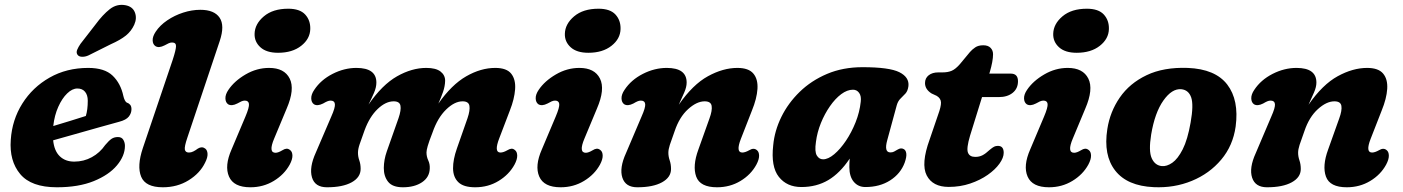

<svg xmlns="http://www.w3.org/2000/svg" viewBox="-20 -760 5793 793"><path d="M496 -157.5Q496 -116.5 463 -77Q430 -37.5 367.2 -12Q304.5 13.5 215 13.5Q109 13.5 63.5 -41Q18 -95.5 24.5 -182.5Q30 -265 72.2 -332.2Q114.5 -399.5 184.8 -439.5Q255 -479.5 344.5 -479.5Q412 -479.5 445.2 -447.5Q478.5 -415.5 489.5 -363.5Q491.5 -354 495.5 -346Q499.5 -338 504.5 -336Q512.5 -333.5 517.8 -327Q523 -320.5 523 -309Q523 -292.5 512 -278.5Q501 -264.5 472 -257Q437 -247.5 389 -234Q341 -220.5 290.8 -206.2Q240.5 -192 199.5 -180.5Q204 -136.5 227 -114.5Q250 -92.5 286.5 -92.5Q326 -92.5 359.2 -110.8Q392.5 -129 414.5 -161Q430 -179.5 441 -186.8Q452 -194 467 -194Q482.5 -194 489.2 -182.8Q496 -171.5 496 -157.5ZM299.5 -394.5Q278.5 -394.5 257.5 -374.2Q236.5 -354 220.8 -319Q205 -284 200 -239.5Q234 -249.5 270.2 -260.8Q306.5 -272 334.5 -281Q342.5 -306.5 342.5 -344Q342.5 -367.5 331.2 -381Q320 -394.5 299.5 -394.5ZM375 -659.5Q404 -699 433.2 -722Q462.5 -745 498 -738.5Q527.5 -733 537 -709Q546.5 -685 534.5 -658Q522.5 -631.5 500 -613.2Q477.5 -595 437 -577L345 -531Q331.5 -525 318.5 -525.5Q305.5 -526 300 -534Q294 -543 298.8 -554.5Q303.5 -566 312.5 -579Z M887.5 -590.5 754 -192Q741 -154 743.5 -142Q746 -130 760.5 -130Q769.5 -130 778.5 -134.5Q787.5 -139 797.5 -146.5Q814 -156.5 827.5 -146.5Q836.5 -139.5 837.2 -124.5Q838 -109.5 827 -88Q806 -44.5 759.2 -15.5Q712.5 13.5 652.5 13.5Q581 13.5 563 -30.2Q545 -74 570 -148.5L693.5 -513.5Q707 -555 707 -569.8Q707 -584.5 690.5 -584.5Q683.5 -584.5 676.5 -581.2Q669.5 -578 659.5 -572.5Q636 -560.5 622 -569.5Q611 -577 610.5 -593.2Q610 -609.5 623 -629Q640.5 -655.5 670.8 -676Q701 -696.5 736.8 -708Q772.5 -719.5 807.5 -719.5Q865 -719.5 887 -687Q909 -654.5 887.5 -590.5Z M1128.5 -542Q1080.5 -542 1055.5 -564.8Q1030.5 -587.5 1031.5 -620.5Q1032.5 -661 1069.8 -692.5Q1107 -724 1170.5 -724Q1218.5 -724 1240.5 -700Q1262.5 -676 1261.5 -640Q1260.5 -599.5 1224 -570.8Q1187.5 -542 1128.5 -542ZM1112.5 -188Q1087.5 -129 1118 -129Q1129 -129 1146.5 -139.5Q1155 -145 1162.8 -145.8Q1170.5 -146.5 1178.5 -140Q1187.5 -133 1187.8 -117.2Q1188 -101.5 1176.5 -80Q1154 -39 1110.8 -12.8Q1067.5 13.5 1014 13.5Q945 13.5 925.8 -30.8Q906.5 -75 936.5 -143L993.5 -278Q1010 -317 1008.2 -330.8Q1006.5 -344.5 991 -344.5Q984 -344.5 976.8 -341.2Q969.5 -338 960 -332.5Q936.5 -320.5 922 -329.5Q911.5 -337 911 -353.5Q910.5 -370 923.5 -389Q948 -425.5 994.2 -452.5Q1040.5 -479.5 1091.5 -479.5Q1154.5 -479.5 1176.5 -435.5Q1198.5 -391.5 1164 -311.5Z M1577.5 -134.5 1626 -272Q1637.5 -305.5 1634 -323.5Q1630.5 -341.5 1606 -341.5Q1573 -341.5 1539.8 -309.8Q1506.5 -278 1486 -222.5Q1472 -183.5 1465.2 -163.8Q1458.5 -144 1458.5 -129Q1458.5 -113 1464 -97.5Q1469.5 -82 1469.5 -62.5Q1469.5 -27.5 1432.5 -7Q1395.5 13.5 1330.5 13.5Q1280.5 13.5 1268.5 -27.5Q1256.5 -68.5 1284.5 -130L1348 -278Q1365 -316 1363.2 -330.2Q1361.5 -344.5 1345.5 -344.5Q1339 -344.5 1331.8 -341.5Q1324.5 -338.5 1314.5 -332.5Q1290.5 -320.5 1276.5 -329.5Q1266 -337 1265.5 -353.5Q1265 -370 1278 -389Q1305 -430 1353.5 -454.8Q1402 -479.5 1452 -479.5Q1534.5 -479.5 1534.5 -419Q1534.5 -399 1524.5 -376Q1514.5 -353 1502 -328Q1558.5 -410 1619.8 -444.8Q1681 -479.5 1740.5 -479.5Q1780 -479.5 1799.2 -464.8Q1818.5 -450 1818.5 -426.5Q1818 -404 1809.8 -380.2Q1801.5 -356.5 1790.5 -332Q1845 -410 1905.5 -444.8Q1966 -479.5 2025.5 -479.5Q2073 -479.5 2091.8 -455.2Q2110.5 -431 2107.5 -391Q2104.5 -351 2086 -304L2042.5 -190Q2019 -130 2047 -130Q2059 -130 2075.5 -139.5Q2084.5 -145 2092 -145.8Q2099.5 -146.5 2107 -140Q2116 -133 2116.2 -117.2Q2116.5 -101.5 2105 -80Q2082.5 -39 2039.5 -12.8Q1996.5 13.5 1942.5 13.5Q1894.5 13.5 1873 -7.5Q1851.5 -28.5 1851.2 -64.8Q1851 -101 1867 -146.5L1911 -272Q1922 -304.5 1918.8 -323Q1915.5 -341.5 1890.5 -341.5Q1857.5 -341.5 1822.5 -307.5Q1787.5 -273.5 1766.5 -213Q1751.5 -174.5 1746.5 -156.8Q1741.5 -139 1741.5 -130.5Q1741.5 -113 1748.8 -97.5Q1756 -82 1755 -64Q1754 -28 1723 -7.2Q1692 13.5 1644 13.5Q1601 13.5 1583 -9.2Q1565 -32 1565.2 -66.2Q1565.5 -100.5 1577.5 -134.5Z M2410 -542Q2362 -542 2337 -564.8Q2312 -587.5 2313 -620.5Q2314 -661 2351.2 -692.5Q2388.5 -724 2452 -724Q2500 -724 2522 -700Q2544 -676 2543 -640Q2542 -599.5 2505.5 -570.8Q2469 -542 2410 -542ZM2394 -188Q2369 -129 2399.5 -129Q2410.5 -129 2428 -139.5Q2436.5 -145 2444.2 -145.8Q2452 -146.5 2460 -140Q2469 -133 2469.2 -117.2Q2469.5 -101.5 2458 -80Q2435.5 -39 2392.2 -12.8Q2349 13.5 2295.5 13.5Q2226.5 13.5 2207.2 -30.8Q2188 -75 2218 -143L2275 -278Q2291.5 -317 2289.8 -330.8Q2288 -344.5 2272.5 -344.5Q2265.5 -344.5 2258.2 -341.2Q2251 -338 2241.5 -332.5Q2218 -320.5 2203.5 -329.5Q2193 -337 2192.5 -353.5Q2192 -370 2205 -389Q2229.5 -425.5 2275.8 -452.5Q2322 -479.5 2373 -479.5Q2436 -479.5 2458 -435.5Q2480 -391.5 2445.5 -311.5Z M2558 -329.5Q2547.5 -337 2547 -353.5Q2546.5 -370 2559.5 -389Q2586.5 -430 2635 -454.8Q2683.5 -479.5 2734 -479.5Q2816 -479.5 2816 -419Q2816 -400.5 2806 -377.8Q2796 -355 2783.5 -327.5Q2841.5 -411 2904 -445.2Q2966.5 -479.5 3025.5 -479.5Q3072 -479.5 3091.5 -456.2Q3111 -433 3108.5 -393Q3106 -353 3085.5 -303L3040 -186.5Q3018 -130 3046 -130Q3057.5 -130 3074.5 -139.5Q3093 -151 3106 -140Q3115 -133 3115.2 -117.2Q3115.5 -101.5 3104 -80Q3081.5 -38.5 3038.2 -12.5Q2995 13.5 2941.5 13.5Q2871.5 13.5 2855.5 -30.5Q2839.5 -74.5 2864.5 -142.5L2910 -270Q2922.5 -304 2919.2 -322.8Q2916 -341.5 2890.5 -341.5Q2857.5 -341.5 2821.8 -309Q2786 -276.5 2766.5 -218.5Q2752.5 -180 2746.5 -161.5Q2740.5 -143 2740.5 -129Q2740.5 -113.5 2746 -97.5Q2751.5 -81.5 2751.5 -62Q2751.5 -27.5 2714.2 -7Q2677 13.5 2612 13.5Q2563.5 13.5 2550.5 -26.2Q2537.5 -66 2565.5 -127.5L2629.5 -278Q2646.5 -316 2644.8 -330.2Q2643 -344.5 2627 -344.5Q2620 -344.5 2613 -341.5Q2606 -338.5 2596 -332.5Q2572.5 -320.5 2558 -329.5Z M3644.5 -181Q3630.5 -130.5 3657.5 -130.5Q3666.5 -130.5 3672.5 -133.8Q3678.5 -137 3687 -142Q3701.5 -151 3713 -144Q3721.5 -139.5 3723.2 -125.8Q3725 -112 3716.5 -88Q3699.5 -42.5 3656.5 -15Q3613.5 12.5 3554 12.5Q3524.5 12.5 3506.2 -9.2Q3488 -31 3488 -70Q3488 -88.5 3489.5 -105Q3449.5 -45 3401 -16.2Q3352.5 12.5 3290 12.5Q3230 12.5 3196.8 -29.5Q3163.5 -71.5 3173.5 -160Q3179 -219.5 3207 -276.8Q3235 -334 3282.8 -380.5Q3330.5 -427 3396 -454.8Q3461.5 -482.5 3542.5 -482.5Q3653 -482.5 3694.5 -461.8Q3736 -441 3732 -404.5Q3729.5 -384.5 3719.8 -373.8Q3710 -363 3699.5 -353Q3689 -343 3684 -326ZM3350 -174Q3344 -134 3353.5 -118Q3363 -102 3379.5 -102Q3400.5 -102 3425.5 -123Q3450.5 -144 3473.8 -178.5Q3497 -213 3513.8 -255Q3530.5 -297 3535 -339.5Q3538 -363 3528.5 -376.2Q3519 -389.5 3503 -389.5Q3479 -389.5 3454.2 -371Q3429.5 -352.5 3407.8 -321.2Q3386 -290 3370.5 -251.8Q3355 -213.5 3350 -174Z M3849 -364 3827.5 -374Q3800.5 -391 3800.5 -417Q3800.5 -437 3815.5 -449Q3830.5 -461 3855.5 -461H3873Q3895.5 -461 3911 -467.8Q3926.5 -474.5 3944.5 -495L3986 -545Q3995 -555.5 4007.8 -564.2Q4020.5 -573 4041 -573Q4061 -573 4071.2 -562.5Q4081.5 -552 4081.5 -536Q4081.5 -508 4068 -462L4066 -456H4154.5Q4184.5 -456 4184.5 -424.5Q4184.5 -394.5 4162.8 -376.8Q4141 -359 4105 -359H4036L3986.5 -199.5Q3971 -147.5 3977.8 -129.8Q3984.5 -112 4008 -112Q4025 -112 4038 -118.8Q4051 -125.5 4067.5 -141Q4079.5 -151 4086 -154.2Q4092.5 -157.5 4101.5 -157.5Q4125.5 -157.5 4125.5 -129Q4125.5 -108.5 4108 -84Q4090.5 -59.5 4059.5 -37.8Q4028.5 -16 3987.2 -2Q3946 12 3898.5 12Q3832 12 3807.5 -35.5Q3783 -83 3819.5 -183.5L3854.5 -286Q3867 -320 3866.5 -336.8Q3866 -353.5 3849 -364Z M4427 -542Q4379 -542 4354 -564.8Q4329 -587.5 4330 -620.5Q4331 -661 4368.2 -692.5Q4405.5 -724 4469 -724Q4517 -724 4539 -700Q4561 -676 4560 -640Q4559 -599.5 4522.5 -570.8Q4486 -542 4427 -542ZM4411 -188Q4386 -129 4416.5 -129Q4427.5 -129 4445 -139.5Q4453.5 -145 4461.2 -145.8Q4469 -146.5 4477 -140Q4486 -133 4486.2 -117.2Q4486.5 -101.5 4475 -80Q4452.5 -39 4409.2 -12.8Q4366 13.5 4312.5 13.5Q4243.5 13.5 4224.2 -30.8Q4205 -75 4235 -143L4292 -278Q4308.5 -317 4306.8 -330.8Q4305 -344.5 4289.5 -344.5Q4282.5 -344.5 4275.2 -341.2Q4268 -338 4258.5 -332.5Q4235 -320.5 4220.5 -329.5Q4210 -337 4209.5 -353.5Q4209 -370 4222 -389Q4246.5 -425.5 4292.8 -452.5Q4339 -479.5 4390 -479.5Q4453 -479.5 4475 -435.5Q4497 -391.5 4462.5 -311.5Z M4885.5 -479.5Q4999.5 -475 5048.8 -410.8Q5098 -346.5 5083.5 -237.5Q5072.5 -158.5 5024 -100.8Q4975.5 -43 4902.5 -13Q4829.5 17 4745 13Q4635.5 8 4586 -55.5Q4536.5 -119 4553.5 -227Q4564.5 -298.5 4605 -357.2Q4645.5 -416 4715.8 -449.5Q4786 -483 4885.5 -479.5ZM4778.5 -74Q4799 -72 4821.8 -87.8Q4844.5 -103.5 4864.8 -143.2Q4885 -183 4897.5 -254Q4910.5 -327 4899.8 -357.8Q4889 -388.5 4859 -391.5Q4820.5 -395 4785 -344.8Q4749.5 -294.5 4734.5 -204Q4723.5 -136 4736.8 -106.5Q4750 -77 4778.5 -74Z M5159 -329.5Q5148.5 -337 5148 -353.5Q5147.5 -370 5160.5 -389Q5187.5 -430 5236 -454.8Q5284.5 -479.5 5335 -479.5Q5417 -479.5 5417 -419Q5417 -400.5 5407 -377.8Q5397 -355 5384.5 -327.5Q5442.5 -411 5505 -445.2Q5567.5 -479.5 5626.5 -479.5Q5673 -479.5 5692.5 -456.2Q5712 -433 5709.5 -393Q5707 -353 5686.5 -303L5641 -186.5Q5619 -130 5647 -130Q5658.5 -130 5675.5 -139.5Q5694 -151 5707 -140Q5716 -133 5716.2 -117.2Q5716.5 -101.5 5705 -80Q5682.5 -38.5 5639.2 -12.5Q5596 13.5 5542.5 13.5Q5472.5 13.5 5456.5 -30.5Q5440.5 -74.5 5465.5 -142.5L5511 -270Q5523.5 -304 5520.2 -322.8Q5517 -341.5 5491.5 -341.5Q5458.5 -341.5 5422.8 -309Q5387 -276.5 5367.5 -218.5Q5353.5 -180 5347.5 -161.5Q5341.5 -143 5341.5 -129Q5341.5 -113.5 5347 -97.5Q5352.5 -81.5 5352.5 -62Q5352.5 -27.5 5315.2 -7Q5278 13.5 5213 13.5Q5164.5 13.5 5151.5 -26.2Q5138.5 -66 5166.5 -127.5L5230.5 -278Q5247.5 -316 5245.8 -330.2Q5244 -344.5 5228 -344.5Q5221 -344.5 5214 -341.5Q5207 -338.5 5197 -332.5Q5173.5 -320.5 5159 -329.5Z"/></svg>

Font: Fraunces 9pt SuperSoft
Style: Bold Italic
Weight: 700
Italic angle: -16°
Version: Version 1.000;[b76b70a41]